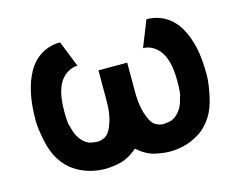

<svg xmlns="http://www.w3.org/2000/svg" viewBox="-83 -670 1003 812"><g transform="rotate(-15 418.0 -264.0)"><path d="M364.3 -261.7C364.3 -235.8 362.8 -212.9 358.9 -193.4C356 -177.7 351.1 -162.1 344.7 -146.5C337.4 -128.9 328.1 -116.7 317.4 -109.9C306.2 -103.5 294.9 -100.1 283.2 -100.1C280.8 -100.1 278.8 -100.6 276.4 -100.6C263.2 -102.1 254.9 -103.5 251 -104.5C242.7 -106.9 234.4 -111.8 225.6 -119.1C216.8 -126.5 209.5 -135.7 202.6 -147.5C195.8 -159.2 190.4 -174.8 186 -194.3C181.6 -200.7 179.7 -223.1 179.7 -262.2C179.7 -296.4 183.1 -324.7 189.5 -347.2C195.8 -368.7 204.1 -385.3 214.4 -397.5C224.6 -409.7 235.8 -418 247.6 -423.8C259.3 -429.7 271 -432.6 283.7 -432.6L238.3 -546.9C207 -546.9 179.2 -539.1 155.3 -524.4C131.3 -509.8 111.8 -489.7 97.2 -463.9C82.5 -438 71.8 -408.7 64.5 -376C56.6 -341.3 52.7 -299.8 52.7 -252.4C52.7 -231.4 56.6 -202.1 64.5 -164.1C71.8 -129.4 82.5 -100.1 97.7 -77.1C115.2 -49.8 134.8 -30.3 155.8 -17.6C178.7 -2.9 201.7 6.3 223.6 11.7C243.2 16.6 263.7 19.5 284.7 19.5C305.7 19.5 327.1 16.6 349.6 11.7C375 5.9 401.4 -8.3 427.2 -30.8C453.1 -8.3 478.5 5.9 504.9 11.7C527.3 16.6 548.8 19.5 569.8 19.5C590.8 19.5 611.3 16.6 630.9 11.7C654.3 5.9 676.8 -3.9 698.7 -17.6C720.7 -31.2 740.2 -51.3 756.8 -77.1C772 -100.1 782.7 -129.4 790 -164.1C797.9 -202.1 801.8 -231.4 801.8 -252.4C801.8 -299.8 798.3 -341.3 790.5 -376C783.2 -408.7 772 -438 757.3 -463.9C742.7 -489.7 723.1 -509.8 699.2 -524.4C675.3 -539.1 647.5 -546.9 616.2 -546.9L570.8 -432.6C583.5 -432.6 595.7 -429.7 607.4 -423.8C619.1 -418 629.9 -409.7 640.1 -397.5C650.4 -385.3 658.7 -368.7 665 -347.2C671.4 -324.7 674.8 -296.4 674.8 -262.2C674.8 -223.1 672.9 -200.7 668.5 -194.3C664.1 -174.8 659.2 -159.2 652.3 -147.5C645.5 -135.7 637.7 -126.5 628.9 -119.1C620.1 -111.8 611.8 -106.9 603.5 -104.5C599.6 -103.5 591.8 -102.1 578.6 -100.6C576.2 -100.6 574.2 -100.1 571.8 -100.1C560.1 -100.1 548.3 -103.5 537.1 -109.9C526.4 -116.7 517.6 -128.9 510.3 -146.5C503.9 -162.1 499 -177.7 496.1 -193.4C492.2 -212.9 490.2 -235.8 490.2 -261.7V-390.6H364.3Z"/></g></svg>

Font: Tuffy
Style: Bold
Weight: 700
Designer: Thatcher Ulrich, Karoly Barta, Michael Everson
Version: Version 001.270